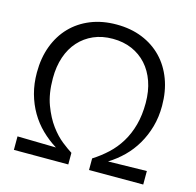

<svg xmlns="http://www.w3.org/2000/svg" viewBox="-108 -862 994 975"><g transform="rotate(15 388.5 -375.0)"><path d="M48 -71 251 -67Q209 -93 173.5 -127.5Q138 -162 112.5 -205.5Q87 -249 73 -300Q59 -351 59 -410Q59 -487 82.5 -549.5Q106 -612 149 -656.5Q192 -701 252.5 -725.5Q313 -750 388 -750Q463 -750 523.5 -725.5Q584 -701 627 -656.5Q670 -612 693.5 -549.5Q717 -487 717 -410Q717 -351 702.5 -300Q688 -249 662.5 -205.5Q637 -162 602 -127.5Q567 -93 525 -67L728 -71V0H443V-61Q484 -87 519 -119.5Q554 -152 579.5 -194Q605 -236 619 -287.5Q633 -339 633 -403Q633 -465 615.5 -515Q598 -565 566 -600.5Q534 -636 489 -655.5Q444 -675 388 -675Q332 -675 287.5 -655.5Q243 -636 211 -600.5Q179 -565 162 -515Q145 -465 145 -403Q145 -322 167 -263.5Q189 -205 219 -164.5Q249 -124 281 -99Q313 -74 334 -61V0H48Z"/></g></svg>

Font: Encode Sans Normal
Style: Regular
Weight: 400
Designer: Pablo Impallari, Andres Torresi
Foundry: Pablo Impallari, Andres Torresi
Version: Version 1.000; ttfautohint (v1.00) -l 8 -r 50 -G 200 -x 14 -